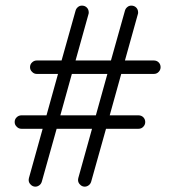

<svg xmlns="http://www.w3.org/2000/svg" viewBox="-20 -678 619 700"><path d="M109 2.5C109 2.5 109 2.5 109 2.5C102.5 2.5 96.5 0 92 -5C87 -9.5 84.5 -15.5 84.5 -22C84.5 -22 84.5 -22 84.5 -22C84.5 -23.5 84.5 -24.5 85 -26C85 -27 85 -28 85.5 -29C85.5 -29 85.5 -29 85.5 -29C85.5 -29 135.5 -208.5 135.5 -208.5C135.5 -208.5 58 -208.5 58 -208.5C51.5 -208.5 45.5 -211 41 -216C36 -220.5 33.5 -226.5 33.5 -233C33.5 -233 33.5 -233 33.5 -233C33.5 -240 36 -246 41 -250.5C45.5 -255 51.5 -257.5 58 -257.5C58 -257.5 58 -257.5 58 -257.5C58 -257.5 149.5 -257.5 149.5 -257.5C149.5 -257.5 191.5 -408.5 191.5 -408.5C191.5 -408.5 114 -408.5 114 -408.5C107.5 -408.5 101.5 -411 97 -416C92 -420.5 89.5 -426.5 89.5 -433C89.5 -433 89.5 -433 89.5 -433C89.5 -440 92 -446 97 -450.5C101.5 -455 107.5 -457.5 114 -457.5C114 -457.5 114 -457.5 114 -457.5C114 -457.5 204.5 -457.5 204.5 -457.5C204.5 -457.5 255.5 -639 255.5 -639C257 -644.5 260 -649 264.5 -652.5C268.5 -656 273.5 -657.5 279 -657.5C279 -657.5 279 -657.5 279 -657.5C286 -657.5 292 -655 296.5 -650.5C301 -646 303.5 -640 303.5 -633C303.5 -633 303.5 -633 303.5 -633C303.5 -632 303.5 -631 303.5 -630C303 -628.5 303 -627.5 302.5 -626C302.5 -626 302.5 -626 302.5 -626C302.5 -626 255.5 -457.5 255.5 -457.5C255.5 -457.5 384.5 -457.5 384.5 -457.5C384.5 -457.5 435.5 -639 435.5 -639C437 -644.5 440 -649 444.5 -652.5C448.5 -656 453.5 -657.5 459 -657.5C459 -657.5 459 -657.5 459 -657.5C466 -657.5 472 -655 476.5 -650.5C481 -646 483.5 -640 483.5 -633C483.5 -633 483.5 -633 483.5 -633C483.5 -632 483.5 -631 483.5 -630C483 -628.5 483 -627.5 482.5 -626C482.5 -626 482.5 -626 482.5 -626C482.5 -626 435.5 -457.5 435.5 -457.5C435.5 -457.5 541 -457.5 541 -457.5C548 -457.5 554 -455 558.5 -450.5C563 -446 565.5 -440 565.5 -433C565.5 -433 565.5 -433 565.5 -433C565.5 -426.5 563 -420.5 558.5 -416C554 -411 548 -408.5 541 -408.5C541 -408.5 541 -408.5 541 -408.5C541 -408.5 422 -408.5 422 -408.5C422 -408.5 380 -257.5 380 -257.5C380 -257.5 485 -257.5 485 -257.5C492 -257.5 498 -255 502.5 -250.5C507 -246 509.5 -240 509.5 -233C509.5 -233 509.5 -233 509.5 -233C509.5 -226.5 507 -220.5 502.5 -216C498 -211 492 -208.5 485 -208.5C485 -208.5 485 -208.5 485 -208.5C485 -208.5 366.5 -208.5 366.5 -208.5C366.5 -208.5 312.5 -16 312.5 -16C311 -11 308.5 -6.5 304 -3C299.5 0.5 294.5 2.5 289 2.5C289 2.5 289 2.5 289 2.5C282.5 2.5 276.5 0 272 -5C267 -9.5 264.5 -15.5 264.5 -22C264.5 -22 264.5 -22 264.5 -22C264.5 -23.5 264.5 -24.5 265 -26C265 -27 265 -28 265.5 -29C265.5 -29 265.5 -29 265.5 -29C265.5 -29 315.5 -208.5 315.5 -208.5C315.5 -208.5 186.5 -208.5 186.5 -208.5C186.5 -208.5 132.5 -16 132.5 -16C131 -11 128.5 -6.5 124 -3C119.5 0.5 114.5 2.5 109 2.5ZM242 -408.5C242 -408.5 200 -257.5 200 -257.5C200 -257.5 329.5 -257.5 329.5 -257.5C329.5 -257.5 371.5 -408.5 371.5 -408.5C371.5 -408.5 242 -408.5 242 -408.5Z"/></svg>

Font: Jura-Fortis-Regular
Style: Regular
Weight: 500
Designer: Daniel Johnson, Alexei Vanyashin, Mirko Velimirovic
Foundry: Daniel Johnson
Version: ""